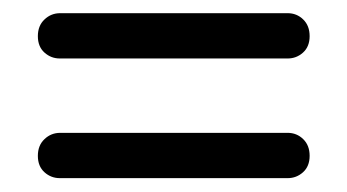

<svg xmlns="http://www.w3.org/2000/svg" viewBox="-20 -486 514 284"><path d="M36 -432.5Q36 -448 45.8 -457.2Q55.5 -466.5 69 -466.5H405.5Q419 -466.5 428.5 -457.2Q438 -448 438 -432.5Q438 -417 428.2 -408.2Q418.5 -399.5 405.5 -399.5H68.5Q55.5 -399.5 45.8 -408.2Q36 -417 36 -432.5ZM36 -255.5Q36 -271 45.8 -280.2Q55.5 -289.5 69 -289.5H405.5Q419 -289.5 428.5 -280.2Q438 -271 438 -255.5Q438 -240 428.2 -231.2Q418.5 -222.5 405.5 -222.5H68.5Q55.5 -222.5 45.8 -231.2Q36 -240 36 -255.5Z"/></svg>

Font: Fraunces 144pt S050 Black
Style: Regular
Weight: 900
Version: Version 1.000; ttfautohint (v1.8.3)